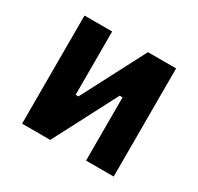

<svg xmlns="http://www.w3.org/2000/svg" viewBox="-118 -657 821 796"><g transform="rotate(30 293.0 -259.0)"><path d="M170.9 0V-214.8H219.7L377.4 -517.6H411.6V-302.7H366.2L208.5 0ZM73.7 0V-517.6H206.1V0ZM379.9 0V-517.6H512.2V0Z"/></g></svg>

Font: Cascadia Code
Style: Regular
Weight: 400
Monospace: yes
Designer: Aaron Bell
Foundry: Saja Typeworks
Version: Version 2106.017